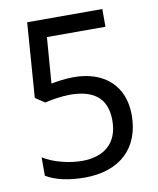

<svg xmlns="http://www.w3.org/2000/svg" viewBox="-82 -778 701 853"><g transform="rotate(-10 268.5 -352.0)"><path d="M260 -438C216 -438 180 -431 158 -427L174 -634H438V-714H99L74 -377L116 -349C143 -356 194 -364 230 -364C345 -364 396 -312 396 -219C396 -114 330 -65 233 -65C174 -65 103 -83 58 -112V-29C100 -3 163 10 232 10C392 10 485 -80 485 -228C485 -361 396 -438 260 -438Z"/></g></svg>

Font: Noto Sans Thai
Style: Regular
Weight: 400
Designer: Monotype Design Team
Foundry: Monotype Imaging Inc.
Version: Version 1.901